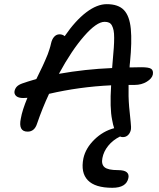

<svg xmlns="http://www.w3.org/2000/svg" viewBox="-20 -686 766 923"><path d="M91.8 -214.8Q68.8 -214.8 58.1 -224.1Q47.4 -233.4 49.8 -248Q52.7 -261.2 61.3 -270Q69.8 -278.8 87.9 -285.2Q106.4 -292 154.8 -306.2Q157.7 -312.5 169.2 -335.9Q180.7 -359.4 184.6 -367.7Q188.5 -376 197 -395.3Q205.6 -414.6 209.5 -425Q213.4 -435.5 218 -450Q222.7 -464.4 225.1 -476.1Q229.5 -497.1 240.2 -509Q251 -521 266.1 -521Q280.8 -521 291 -512.2Q342.3 -586.9 394.3 -626.5Q446.3 -666 493.2 -666Q548.8 -666 575.9 -637.5Q603 -608.9 608.9 -546.9Q614.7 -484.9 605 -387.2Q603 -371.6 603 -361.8Q611.8 -361.8 630.6 -362.3Q649.4 -362.8 659.2 -362.8Q695.8 -362.8 706.8 -355Q717.8 -347.2 714.8 -328.1Q710.9 -308.6 685.5 -293.2Q660.2 -277.8 627.9 -277.8H598.1Q596.7 -221.2 600.8 -172.9Q605 -124.5 608.2 -99.1Q611.3 -73.7 608.9 -61Q605 -45.4 595 -36.1Q585 -26.9 570.8 -26.9Q563 -26.9 557.1 -29.8Q522.5 -12.7 500.2 14.9Q478 42.5 472.2 74.2Q466.3 104 482.7 117.9Q499 131.8 546.9 131.8Q577.1 131.8 589.1 141.8Q601.1 151.9 597.2 169.9Q587.4 216.8 520 216.8Q437 216.8 402.1 180.4Q367.2 144 380.9 75.2Q391.6 26.4 433.3 -14.6Q475.1 -55.7 528.8 -69.8Q523.4 -85 519 -109.9Q507.3 -165.5 514.2 -275.9Q360.4 -268.6 215.8 -234.9Q183.6 -166 158.2 -91.8Q146 -53.2 112.8 -53.2Q66.9 -53.2 80.1 -116.2Q86.9 -156.2 111.8 -215.8Q105 -214.8 91.8 -214.8ZM482.9 -581.1Q444.3 -581.1 384 -512Q323.7 -442.9 263.2 -331.1Q389.2 -353.5 519 -358.9Q519.5 -365.2 520.5 -377Q521.5 -388.7 522 -395Q525.4 -432.1 527.1 -456.8Q528.8 -481.4 528.8 -503.9Q528.8 -526.4 526.1 -539.8Q523.4 -553.2 518.1 -563.2Q512.7 -573.2 504.2 -577.1Q495.6 -581.1 482.9 -581.1Z"/></svg>

Font: Shantell Sans Irregular Bouncy
Style: Italic
Weight: 400
Italic angle: -11.31°
Designer: Stephen Nixon, Anya Danilova, Shantell Martin
Foundry: Arrow Type
Version: Version 1.006;[9816181b4]